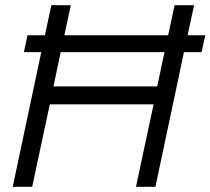

<svg xmlns="http://www.w3.org/2000/svg" viewBox="-20 -720 811 740"><path d="M29 0 139 -519H72L86 -584H153L178 -700H253L228 -584H628L653 -700H728L703 -584H771L757 -519H689L579 0H504L572 -318H172L104 0ZM186 -387H586L614 -519H214Z"/></svg>

Font: Red Hat Display VF
Style: Italic
Weight: 300
Italic angle: -12°
Designer: Pentagram, MCKL
Foundry: Pentagram, MCKL
Version: Version 1.010